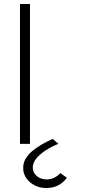

<svg xmlns="http://www.w3.org/2000/svg" viewBox="-20 -720 452 961"><path d="M80 0V-700H130V0ZM96 121Q96 96 108 75Q120 54 141 36.5Q162 19 188.5 3.5Q215 -12 244 -25L272 0Q237 14 208 33Q179 52 161.5 73.5Q144 95 144 119Q144 144 164 161Q184 178 213 178Q235 178 252.5 169Q270 160 282 146L315 170Q296 195 270.5 208Q245 221 211 221Q179 221 153 207.5Q127 194 111.5 171.5Q96 149 96 121Z"/></svg>

Font: Mach ExtraLight
Style: Regular
Weight: 250
Version: Version 1.002